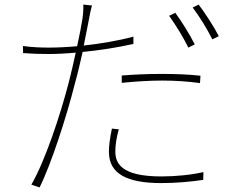

<svg xmlns="http://www.w3.org/2000/svg" viewBox="-20 -782 1040 839"><path d="M512 -452V-420C572 -426 633 -430 689 -430C746 -430 802 -426 854 -419L856 -451C806 -457 745 -459 685 -459C622 -459 561 -456 512 -452ZM499 -217 469 -220C460 -175 456 -148 456 -118C456 -21 538 18 684 18C750 18 816 12 868 4L869 -30C817 -18 749 -11 685 -11C508 -11 484 -70 484 -120C484 -150 489 -180 499 -217ZM746 -726 719 -713C746 -676 784 -614 803 -574L831 -588C809 -632 772 -691 746 -726ZM848 -762 822 -749C851 -711 885 -656 908 -610L936 -624C916 -664 876 -725 848 -762ZM194 -574C162 -574 123 -575 80 -581L81 -550C119 -547 153 -546 192 -546C227 -546 268 -548 311 -552C301 -506 290 -459 280 -420C243 -278 178 -81 117 25L153 37C203 -63 271 -272 307 -416C320 -462 331 -510 341 -555C414 -562 492 -574 563 -590V-622C497 -604 419 -591 346 -583L368 -694C371 -711 377 -742 382 -758L344 -762C345 -744 343 -717 340 -698C337 -676 328 -631 317 -580C272 -576 229 -574 194 -574Z"/></svg>

Font: Noto Sans CJK HK Thin
Style: Regular
Weight: 100
Designer: Ryoko NISHIZUKA 西塚涼子 (kana, bopomofo & ideographs); Paul D. Hunt (Latin, Greek & Cyrillic); Sandoll Communications 산돌커뮤니
Foundry: Adobe
Version: Version 2.004;hotconv 1.0.118;makeotfexe 2.5.65603